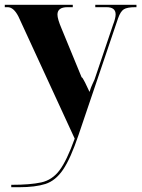

<svg xmlns="http://www.w3.org/2000/svg" viewBox="-21 -556 595 802"><path d="M26 226H59Q126 226 168.5 212.5Q211 199 242.5 152.5Q274 106 307 8L472 -479Q482 -508 496 -517Q510 -526 544 -526H549V-536H377V-526H424Q462 -526 462 -496Q462 -480 451 -452L374 -224Q368 -210 363.5 -201Q359 -192 353 -172Q346 -188 334.5 -211Q323 -234 320 -233L236 -437Q219 -477 219 -495Q219 -526 261 -526H283V-536H-1V-526H11Q36 -526 56 -487L291 23Q258 115 227.5 155.5Q197 196 151 206Q105 216 26 216Z"/></svg>

Font: Noto Serif Display SemiCondensed Extra
Style: Regular
Weight: 800
Width: 4
Designer: Monotype Design Team
Foundry: Monotype Imaging Inc.
Version: Version 1.900